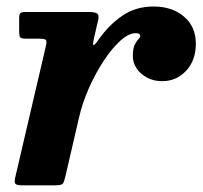

<svg xmlns="http://www.w3.org/2000/svg" viewBox="-20 -556 608 576"><path d="M55.5 -520Q45 -520 41.2 -516.5Q37.5 -513 37.5 -502V-463.5Q37.5 -449 40.2 -444.5Q43 -440 57.5 -440H94.5Q115 -440 118 -435.8Q121 -431.5 117 -415L25.5 -23Q22.5 -9.5 26 -4.8Q29.5 0 48 0H144.5Q164.5 0 168.5 -5.2Q172.5 -10.5 176 -26L216.5 -201Q227 -247.5 247.2 -292.8Q267.5 -338 292.2 -375.2Q317 -412.5 341.8 -434.5Q366.5 -456.5 387 -456.5Q400.5 -456.5 400.5 -448Q400.5 -443.5 395 -438Q389.5 -432.5 384 -421.2Q378.5 -410 378.5 -388Q378.5 -367.5 390.2 -350.2Q402 -333 421.8 -322.8Q441.5 -312.5 466 -312.5Q509.5 -312.5 538.5 -343.8Q567.5 -375 567.5 -425Q567.5 -476 532 -506.2Q496.5 -536.5 440.5 -536.5Q388 -536.5 348 -509.5Q308 -482.5 277 -439Q262 -417 260 -421Q258 -425 262.5 -444L274.5 -495.5Q278 -512 270.8 -516Q263.5 -520 245 -520Z"/></svg>

Font: Besley
Style: Bold Italic
Weight: 700
Italic angle: -13°
Designer: Owen Earl
Foundry: indestructible type*
Version: Version 2.001